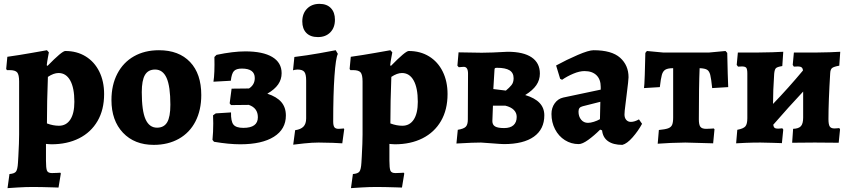

<svg xmlns="http://www.w3.org/2000/svg" viewBox="-20 -738 4399 994"><path d="M29 163Q55 161 63 150Q71 139 73 105Q73 95 75 71Q79 -1 79 -42V-316Q79 -351 69 -363Q59 -375 30 -375H16L12 -381L18 -444Q82 -453 143.5 -464Q205 -475 223 -478L233 -467Q232 -461 228 -440Q224 -419 222 -400L226 -397Q301 -474 318 -474Q378 -474 423.5 -446Q469 -418 494 -367.5Q519 -317 519 -251Q519 -170 485 -111.5Q451 -53 389.5 -22Q328 9 246 9Q237 9 229 8Q221 7 218 7V94Q218 132 223 145Q228 158 249 158Q267 158 278 157Q289 156 292 156L295 160L283 233L253 232Q191 230 148 230Q114 230 72.5 232.5Q31 235 19 236ZM365 -211Q365 -283 343.5 -321.5Q322 -360 283 -360Q258 -360 228 -340Q223 -212 223 -99Q255 -87 285 -87Q323 -87 344 -119Q365 -151 365 -211Z M557 -220Q557 -298 587.5 -356.5Q618 -415 673.5 -446.5Q729 -478 803 -478Q906 -478 964 -417Q1022 -356 1022 -246Q1022 -168 992 -109.5Q962 -51 906 -19.5Q850 12 776 12Q676 12 616.5 -51Q557 -114 557 -220ZM862 -196Q862 -291 842.5 -334.5Q823 -378 783 -378Q747 -378 730.5 -350Q714 -322 714 -261Q714 -164 733.5 -120.5Q753 -77 793 -77Q829 -77 845.5 -105Q862 -133 862 -196Z M1088 -4 1080 -14Q1084 -54 1084 -99L1083 -141L1097 -151L1176 -156Q1175 -110 1188.5 -93Q1202 -76 1240 -76Q1315 -76 1315 -131Q1315 -179 1268 -195L1176 -194L1169 -203L1179 -279L1269 -280Q1299 -299 1299 -334Q1299 -383 1232 -383Q1203 -383 1191 -370Q1179 -357 1175 -320L1085 -315Q1092 -357 1090 -443L1101 -454Q1187 -472 1250 -472Q1341 -472 1389.5 -443Q1438 -414 1438 -359Q1438 -327 1420 -301Q1402 -275 1364 -253Q1413 -237 1436.5 -209.5Q1460 -182 1460 -140Q1460 -69 1398 -30Q1336 9 1224 9Q1165 9 1088 -4Z M1508 -64Q1537 -68 1551 -82.5Q1565 -97 1565 -125V-321Q1565 -354 1555.5 -366Q1546 -378 1520 -378Q1513 -378 1506 -376.5Q1499 -375 1497 -374L1504 -443Q1569 -451 1634 -462.5Q1699 -474 1718 -478L1729 -459Q1718 -437 1711.5 -343.5Q1705 -250 1705 -109Q1705 -88 1711 -79.5Q1717 -71 1733 -71Q1741 -71 1749 -72Q1757 -73 1760 -73L1762 -69L1752 4Q1739 3 1703.5 1.5Q1668 0 1630 0Q1597 0 1554 4.5Q1511 9 1498 11ZM1545 -627Q1545 -668 1569.5 -693Q1594 -718 1634 -718Q1672 -718 1693 -696Q1714 -674 1714 -636Q1714 -595 1690 -570.5Q1666 -546 1626 -546Q1587 -546 1566 -567.5Q1545 -589 1545 -627Z M1807 163Q1833 161 1841 150Q1849 139 1851 105Q1851 95 1853 71Q1857 -1 1857 -42V-316Q1857 -351 1847 -363Q1837 -375 1808 -375H1794L1790 -381L1796 -444Q1860 -453 1921.5 -464Q1983 -475 2001 -478L2011 -467Q2010 -461 2006 -440Q2002 -419 2000 -400L2004 -397Q2079 -474 2096 -474Q2156 -474 2201.5 -446Q2247 -418 2272 -367.5Q2297 -317 2297 -251Q2297 -170 2263 -111.5Q2229 -53 2167.5 -22Q2106 9 2024 9Q2015 9 2007 8Q1999 7 1996 7V94Q1996 132 2001 145Q2006 158 2027 158Q2045 158 2056 157Q2067 156 2070 156L2073 160L2061 233L2031 232Q1969 230 1926 230Q1892 230 1850.5 232.5Q1809 235 1797 236ZM2143 -211Q2143 -283 2121.5 -321.5Q2100 -360 2061 -360Q2036 -360 2006 -340Q2001 -212 2001 -99Q2033 -87 2063 -87Q2101 -87 2122 -119Q2143 -151 2143 -211Z M2383 3 2343 5 2350 -66Q2381 -71 2391.5 -82Q2402 -93 2402 -119L2403 -357Q2403 -392 2381 -392Q2374 -392 2367 -391Q2360 -390 2355 -390L2348 -398L2354 -467L2474 -465Q2521 -465 2608 -470Q2690 -470 2732.5 -441Q2775 -412 2775 -357Q2775 -324 2756.5 -297Q2738 -270 2699 -246Q2749 -231 2773.5 -205Q2798 -179 2798 -141Q2798 -69 2744 -30.5Q2690 8 2589 8Q2576 8 2526 4Q2480 0 2470 0Q2445 0 2422 1Q2399 2 2383 3ZM2599 -269Q2617 -284 2628 -297.5Q2639 -311 2639 -333Q2639 -361 2618 -374Q2597 -387 2553 -387Q2545 -387 2542.5 -385Q2540 -383 2540 -376L2534 -277ZM2529 -111Q2529 -92 2543 -83.5Q2557 -75 2590 -75Q2622 -75 2638.5 -90Q2655 -105 2655 -133Q2655 -154 2640 -169Q2625 -184 2596 -191H2532Z M3097 -63 3087 -67Q3056 -36 3025.5 -14Q2995 8 2976 8Q2937 8 2904.5 -12.5Q2872 -33 2853.5 -69Q2835 -105 2835 -148Q2835 -180 2852 -203.5Q2869 -227 2896 -233L3090 -274V-288Q3090 -327 3068 -348.5Q3046 -370 3006 -370Q2980 -370 2948 -356.5Q2916 -343 2890 -325L2880 -330L2859 -399Q2914 -429 2971 -453.5Q3028 -478 3053 -478Q3147 -478 3190.5 -439Q3234 -400 3234 -338Q3234 -324 3224 -246Q3223 -234 3218 -197Q3213 -160 3213 -145Q3213 -128 3222 -117.5Q3231 -107 3246 -107Q3265 -107 3288 -120L3304 -97Q3284 -60 3255 -27Q3226 6 3202 12Q3155 12 3128 -7Q3101 -26 3097 -63ZM3086 -121 3088 -211 2997 -188Q2985 -185 2980 -178.5Q2975 -172 2975 -160Q2975 -135 2988.5 -118.5Q3002 -102 3024 -102Q3037 -102 3054.5 -107.5Q3072 -113 3086 -121Z M3391 -65Q3423 -68 3438.5 -73.5Q3454 -79 3459.5 -91.5Q3465 -104 3465 -129V-385Q3438 -385 3425 -377.5Q3412 -370 3406.5 -350.5Q3401 -331 3396 -287L3314 -282Q3316 -292 3318 -349.5Q3320 -407 3321 -464L3329 -474L3414 -466H3650L3736 -474L3745 -464Q3746 -406 3747.5 -357Q3749 -308 3750 -287L3667 -282Q3662 -331 3657 -350.5Q3652 -370 3640.5 -377Q3629 -384 3602 -385Q3598 -293 3598 -120Q3598 -92 3606 -81.5Q3614 -71 3636 -71Q3650 -71 3661.5 -72Q3673 -73 3675 -73L3679 -69L3672 4L3636 3Q3534 0 3528 0Q3500 0 3453 2Q3406 4 3385 6Z M4325 -75 4329 -68 4322 1 4198 0 4081 1 4086 -71Q4115 -72 4126.5 -85Q4138 -98 4138 -129V-264Q4063 -184 3983 -92Q3985 -80 3990.5 -76Q3996 -72 4008 -72Q4017 -72 4022.5 -73Q4028 -74 4030 -74L4035 -67L4028 3Q4015 3 3981 1.5Q3947 0 3917 0Q3877 0 3840.5 1.5Q3804 3 3791 4L3797 -66Q3829 -72 3839 -84Q3849 -96 3849 -126V-357Q3849 -380 3843.5 -387Q3838 -394 3821 -394L3801 -393L3794 -402L3800 -466H3898Q3937 -466 3978 -467.5Q4019 -469 4035 -470L4030 -396Q4004 -392 3997 -385Q3990 -378 3988 -356Q3982 -268 3982 -200Q4062 -283 4137 -373Q4136 -385 4129.5 -389.5Q4123 -394 4111 -394L4090 -393L4084 -402L4090 -466H4203Q4238 -466 4276.5 -467.5Q4315 -469 4330 -470L4325 -398Q4297 -393 4288 -386Q4279 -379 4278 -359Q4269 -213 4269 -121Q4269 -94 4275.5 -83.5Q4282 -73 4300 -73Q4309 -73 4316 -74Q4323 -75 4325 -75Z"/></svg>

Font: Alegreya ExtraBold
Style: Regular
Weight: 800
Designer: Juan Pablo del Peral
Foundry: Huerta Tipografica
Version: Version 2.007; ttfautohint (v1.6)